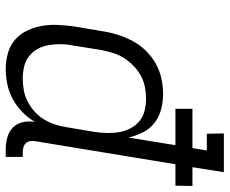

<svg xmlns="http://www.w3.org/2000/svg" viewBox="-84 -690 783 654"><g transform="rotate(90 307.0 -363.5)"><path d="M216 8Q188 8 161.5 0.5Q135 -7 115.5 -24Q96 -41 84.5 -65.5Q73 -90 68.5 -116.5Q64 -143 65.5 -171.5Q67 -200 71 -228L88 -328Q92 -353 100.5 -378.5Q109 -404 122 -427.5Q135 -451 155 -471Q175 -491 199 -504Q223 -517 249 -522.5Q275 -528 301 -528Q328 -528 354 -521Q380 -514 400 -498Q420 -482 431.5 -459Q443 -436 449 -410L475 -570H351V-628H485L493 -677H436L435 -735H567L550 -628H614L613 -570H540L462 -96Q460 -86 461 -77Q462 -68 467.5 -61.5Q473 -55 481.5 -52.5Q490 -50 499 -50H515V8H489Q468 8 448.5 2.5Q429 -3 415 -16.5Q401 -30 396.5 -50.5Q392 -71 396 -92Q382 -68 362 -48.5Q342 -29 318 -16Q294 -3 267.5 2.5Q241 8 216 8ZM249 -50Q268 -50 287.5 -53.5Q307 -57 325 -66Q343 -75 359 -89Q375 -103 386 -120.5Q397 -138 403.5 -157Q410 -176 413 -195L430 -295Q433 -316 433.5 -337.5Q434 -359 430.5 -379Q427 -399 417.5 -417Q408 -435 393 -447.5Q378 -460 357.5 -465Q337 -470 316 -470Q297 -470 276.5 -466Q256 -462 238 -452Q220 -442 204.5 -427Q189 -412 178 -394.5Q167 -377 161 -357.5Q155 -338 151 -318L135 -218Q131 -198 131 -177Q131 -156 134.5 -136.5Q138 -117 147.5 -100Q157 -83 172.5 -71Q188 -59 208 -54.5Q228 -50 249 -50Z"/></g></svg>

Font: Iosevka Etoile Light
Style: Italic
Weight: 300
Italic angle: -9°
Designer: Belleve Invis
Foundry: Belleve Invis
Version: Version 22.1.2; ttfautohint (v1.8.4)